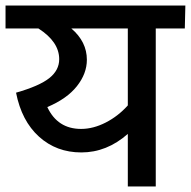

<svg xmlns="http://www.w3.org/2000/svg" viewBox="-40 -674 690 694"><path d="M630 -654 628 -571H523V0H422V-190Q346 -123 254 -123Q164 -123 101 -180Q38 -237 18 -339Q102 -363 138 -391.5Q174 -420 174 -460Q174 -523 99 -571H-20V-654ZM422 -293V-571H218Q274 -523 274 -458Q274 -408 238 -362.5Q202 -317 131 -287Q168 -208 253 -208Q297 -208 342 -231Q387 -254 422 -293Z"/></svg>

Font: Martel Sans DemiBold
Style: Regular
Weight: 600
Designer: Dan Reynolds and Mathieu Réguer
Foundry: Dan Reynolds and Mathieu Réguer
Version: Version 1.001;PS 001.001;hotconv 1.0.70;makeotf.lib2.5.58329